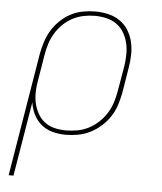

<svg xmlns="http://www.w3.org/2000/svg" viewBox="-53 -584 706 836"><g transform="rotate(5 300.0 -166.5)"><path d="M16 205 105 -333Q110 -360 118.5 -386.5Q127 -413 141.5 -437Q156 -461 177.5 -481.5Q199 -502 224 -515Q249 -528 276.5 -533Q304 -538 330 -538Q359 -538 387 -531.5Q415 -525 437.5 -509.5Q460 -494 474.5 -471Q489 -448 495.5 -421Q502 -394 501.5 -365Q501 -336 496 -307L478 -197Q473 -170 464.5 -143Q456 -116 440.5 -92Q425 -68 403 -48Q381 -28 355 -15Q329 -2 302 3Q275 8 247 8Q218 8 190 0.5Q162 -7 141 -24.5Q120 -42 107.5 -67Q95 -92 91 -120L37 205ZM247 -11Q272 -11 297 -15.5Q322 -20 345.5 -32Q369 -44 389 -62.5Q409 -81 423 -103.5Q437 -126 445 -150.5Q453 -175 457 -200L476 -310Q480 -336 480.5 -362Q481 -388 475.5 -412Q470 -436 457.5 -457.5Q445 -479 425.5 -493Q406 -507 381 -513Q356 -519 330 -519Q306 -519 281 -514Q256 -509 233 -497Q210 -485 191 -466.5Q172 -448 158.5 -425.5Q145 -403 137.5 -379Q130 -355 126 -330L108 -221Q103 -196 102 -170Q101 -144 106 -120Q111 -96 122.5 -74.5Q134 -53 153 -38Q172 -23 196.5 -17Q221 -11 247 -11Z"/></g></svg>

Font: Iosevka Slab Thin Extended
Style: Italic
Weight: 100
Width: 7
Italic angle: -9°
Monospace: yes
Designer: Belleve Invis
Foundry: Belleve Invis
Version: Version 11.1.0; ttfautohint (v1.8.3)